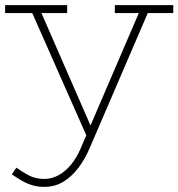

<svg xmlns="http://www.w3.org/2000/svg" viewBox="-20 -491 696 749"><path d="M153 238Q125 238 102.5 230.5Q80 223 61 211.5Q42 200 26 189L44 163Q67 180 93 193.5Q119 207 153 207Q181 207 207.5 193Q234 179 256.5 152Q279 125 296 85L527 -453H562L331 84Q312 129 286 163.5Q260 198 227 218Q194 238 153 238ZM326 58 97 -460H133L345 26ZM0 -440V-471H242V-440H130H117ZM428 -440V-471H656V-440H543H532Z"/></svg>

Font: BioRhyme ExtraBold ExtraLight
Style: Regular
Weight: 250
Version: Version 1.600;gftools[0.9.33]